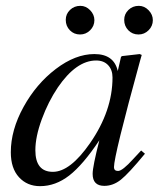

<svg xmlns="http://www.w3.org/2000/svg" viewBox="-20 -626 543 657"><path d="M463 -111 476 -100Q420 -32 393.5 -11Q367 10 337 10Q297 10 297 -31Q297 -56 320 -146Q264 -62 217 -25.5Q170 11 117 11Q73 11 45 -19.5Q17 -50 17 -105Q17 -181 60.5 -260Q104 -339 171 -390Q238 -441 303 -441Q370 -441 383 -383L394 -431L397 -434L458 -441L465 -438Q464 -434 459 -417Q370 -93 370 -54Q370 -41 384 -41Q399 -41 436 -82ZM365 -361Q365 -387 350 -403Q335 -419 309 -419Q241 -419 178 -327Q145 -278 123 -218Q101 -158 101 -112Q101 -38 161 -38Q220 -38 288 -136Q365 -247 365 -361ZM503 -557Q503 -537 488.5 -522.5Q474 -508 454 -508Q433 -508 419 -522.5Q405 -537 405 -558Q405 -578 419.5 -592Q434 -606 455 -606Q474 -606 488.5 -591Q503 -576 503 -557ZM303 -557Q303 -537 288.5 -522.5Q274 -508 254 -508Q233 -508 219 -522.5Q205 -537 205 -558Q205 -578 219.5 -592Q234 -606 255 -606Q274 -606 288.5 -591Q303 -576 303 -557Z"/></svg>

Font: STIX MathJax Latin
Style: Italic
Weight: 400
Italic angle: -16.33°
Designer: MicroPress Inc., with final additions and corrections provided by Coen Hoffman, Elsevier (retired)
Version: Version 1.1.1